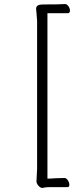

<svg xmlns="http://www.w3.org/2000/svg" viewBox="-20 -766 390 947"><path d="M194 160 190 161Q179 161 169.5 150Q160 139 160 129L161 105L163 66V-663Q163 -671 160 -702Q158 -717 158 -722Q158 -733 165.5 -738.5Q173 -744 196 -744Q274 -744 300 -746H301Q310 -746 317.5 -735.5Q325 -725 325 -714Q325 -708 322.5 -704.5Q320 -701 315 -701H214V115Q233 115 255 113L298 112Q307 112 314.5 123Q322 134 322 145Q322 157 313 157H226Q204 157 194 160Z"/></svg>

Font: JyunsaiKaai Light
Style: Regular
Weight: 300
Designer: Fontworks Inc.
Version: Version 0.030;April 7, 2024;FontCreator 14.0.0.2901 64-bit